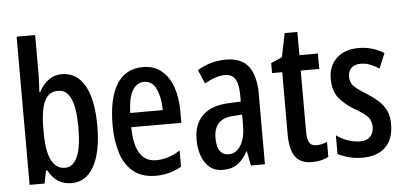

<svg xmlns="http://www.w3.org/2000/svg" viewBox="-51 -866 2064 981"><g transform="rotate(-5 980.5 -375.0)"><path d="M159 -551Q159 -535 157.5 -514Q156 -493 155 -469H160Q203 -549 277 -549Q353 -549 394 -477.5Q435 -406 435 -271Q435 -137 394.5 -63.5Q354 10 279 10Q241 10 212 -7.5Q183 -25 160 -66H154L141 0H64V-760H159ZM252 -466Q215 -466 195 -442.5Q175 -419 167 -377Q159 -335 159 -281V-260Q159 -71 253 -71Q294 -71 316 -120Q338 -169 338 -272Q338 -466 252 -466Z M693 -549Q750 -549 788 -517.5Q826 -486 845 -432Q864 -378 864 -309V-248H607Q609 -69 720 -69Q751 -69 781 -78.5Q811 -88 843 -108V-25Q784 10 711 10Q640 10 596.5 -25.5Q553 -61 533 -123.5Q513 -186 513 -266Q513 -404 558.5 -476.5Q604 -549 693 -549ZM693 -473Q655 -473 633 -436.5Q611 -400 608 -321H775Q775 -384 755 -428.5Q735 -473 693 -473Z M1119 -550Q1198 -550 1234.5 -502Q1271 -454 1271 -362V0H1199L1185 -74H1183Q1160 -32 1130 -11Q1100 10 1056 10Q1013 10 986.5 -13Q960 -36 947 -73.5Q934 -111 934 -154Q934 -236 980 -279.5Q1026 -323 1112 -327L1176 -330V-363Q1176 -418 1159.5 -445Q1143 -472 1107 -472Q1062 -472 1002 -438L972 -509Q1039 -550 1119 -550ZM1132 -260Q1031 -255 1031 -155Q1031 -109 1047 -88Q1063 -67 1091 -67Q1130 -67 1153.5 -105Q1177 -143 1177 -210V-263Z M1542 -74Q1555 -74 1568.5 -77Q1582 -80 1597 -86V-9Q1559 10 1512 10Q1453 10 1426.5 -27.5Q1400 -65 1400 -142V-461H1348V-512L1405 -537L1430 -659H1495V-540H1590V-461H1495V-148Q1495 -111 1505 -92.5Q1515 -74 1542 -74Z M1931 -149Q1931 -70 1888.5 -30Q1846 10 1771 10Q1733 10 1701.5 1.5Q1670 -7 1645 -20V-116Q1668 -98 1701 -86Q1734 -74 1768 -74Q1800 -74 1818 -92.5Q1836 -111 1836 -143Q1836 -171 1820 -191.5Q1804 -212 1755 -239Q1703 -270 1673.5 -306.5Q1644 -343 1644 -406Q1644 -472 1686.5 -511Q1729 -550 1799 -550Q1869 -550 1929 -513L1897 -436Q1875 -450 1852 -459.5Q1829 -469 1802 -469Q1772 -469 1755 -452.5Q1738 -436 1738 -408Q1738 -380 1754.5 -361.5Q1771 -343 1819 -314Q1852 -293 1877 -271Q1902 -249 1916.5 -220Q1931 -191 1931 -149Z"/></g></svg>

Font: Noto Sans Tamil ExtraCondensed Medium
Style: Regular
Weight: 500
Width: 2
Designer: Jelle Bosma - Monotype Design Team
Foundry: Monotype Imaging Inc.
Version: Version 2.004; ttfautohint (v1.8.4.7-5d5b)